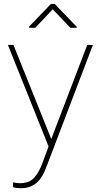

<svg xmlns="http://www.w3.org/2000/svg" viewBox="-20 -761 518 994"><path d="M249 -50.8 431.6 -528.3H460.9L226.1 87.9Q219.7 104.5 210.7 126Q201.7 147.5 186.5 167.5Q171.4 187.5 147.2 200.4Q123 213.4 86.9 213.4Q79.1 213.4 66.4 211.9Q53.7 210.4 47.9 208L47.4 183.1Q54.7 185.1 66.4 186.3Q78.1 187.5 83 187.5Q132.3 187.5 157.7 158.2Q183.1 128.9 199.7 83L231.4 -2.9L21 -528.3H49.8L245.6 -41ZM263.2 -740.7 377.4 -622.1V-617.2H344.2L252.9 -712.9L162.6 -617.2H131.3V-624L243.7 -740.7Z"/></svg>

Font: Vazirmatn FD Thin
Style: Regular
Weight: 100
Designer: Saber Rastikerdar
Foundry: Saber Rastikerdar
Version: Version 33.003